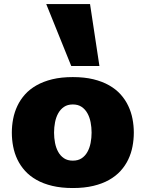

<svg xmlns="http://www.w3.org/2000/svg" viewBox="-20 -925 728 959"><path d="M343.8 14.2Q286.1 14.2 241.2 3.4Q196.3 -7.3 162.6 -26.4Q128.9 -45.4 105.2 -71.5Q81.5 -97.7 66.9 -128.4Q52.2 -159.2 45.7 -193.4Q39.1 -227.5 39.1 -262.7Q39.1 -297.4 45.7 -331.3Q52.2 -365.2 66.9 -396.2Q81.5 -427.2 105 -453.4Q128.4 -479.5 162.4 -498.8Q196.3 -518.1 241.2 -529.1Q286.1 -540 343.8 -540Q401.4 -540 446.3 -529.1Q491.2 -518.1 525.1 -498.8Q559.1 -479.5 582.5 -453.4Q606 -427.2 620.6 -396.2Q635.3 -365.2 641.8 -331.3Q648.4 -297.4 648.4 -262.7Q648.4 -227.5 641.8 -193.4Q635.3 -159.2 620.6 -128.4Q606 -97.7 582.3 -71.5Q558.6 -45.4 524.9 -26.4Q491.2 -7.3 446.3 3.4Q401.4 14.2 343.8 14.2ZM250 -262.7Q250 -236.3 254.9 -211.2Q259.8 -186 270.8 -166.3Q281.7 -146.5 299.6 -134.5Q317.4 -122.6 343.8 -122.6Q370.1 -122.6 387.9 -134.5Q405.8 -146.5 416.7 -166.3Q427.7 -186 432.6 -211.2Q437.5 -236.3 437.5 -262.7Q437.5 -289.1 432.6 -314.2Q427.7 -339.4 416.7 -359.1Q405.8 -378.9 387.9 -391.1Q370.1 -403.3 343.8 -403.3Q317.4 -403.3 299.6 -391.1Q281.7 -378.9 270.8 -359.1Q259.8 -339.4 254.9 -314.2Q250 -289.1 250 -262.7ZM335.9 -595.2 210.9 -904.8H429.7L476.6 -595.2Z"/></svg>

Font: Candal
Style: Regular
Weight: 400
Designer: vernon adams
Foundry: vernon adams
Version: Version 1.000